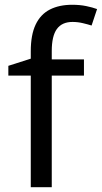

<svg xmlns="http://www.w3.org/2000/svg" viewBox="-20 -785 427 805"><path d="M332 -468H197V0H109V-468H15V-509L109 -539V-570Q109 -639 129.5 -682Q150 -725 189 -745Q228 -765 283 -765Q315 -765 341.5 -759.5Q368 -754 387 -747L364 -678Q348 -683 327 -688Q306 -693 284 -693Q240 -693 218.5 -663.5Q197 -634 197 -571V-536H332Z"/></svg>

Font: utelugu15
Style: Book
Weight: 400
Designer: Jelle Bosma - Monotype Design Team
Foundry: Monotype Imaging Inc.
Version: Version 2.003